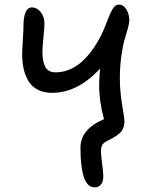

<svg xmlns="http://www.w3.org/2000/svg" viewBox="-20 -602 661 833"><path d="M390.1 210.9Q354.5 210.9 339.8 152.8Q329.1 108.9 329.1 39.1Q329.1 -42 431.2 -85Q410.2 -160.2 410.2 -234.9Q410.2 -258.3 414.1 -304.2Q316.9 -199.2 206.1 -199.2Q168.9 -199.2 142.6 -213.4Q116.2 -227.5 102.3 -252.2Q88.4 -276.9 82.3 -304.7Q76.2 -332.5 76.2 -365.2Q76.2 -384.8 79.1 -429.2Q82 -473.6 82 -495.1Q82 -526.9 90.8 -548.3Q99.6 -569.8 119.1 -569.8Q140.1 -569.8 156.5 -549.6Q172.9 -529.3 172.9 -499Q172.9 -483.9 168.5 -440.2Q164.1 -396.5 164.1 -376Q164.1 -335 176.8 -311.5Q189.5 -288.1 221.2 -288.1Q331.1 -288.1 412.1 -436Q425.8 -460.4 441.2 -501Q456.5 -541.5 468 -561.8Q479.5 -582 495.1 -582Q515.6 -582 528.3 -561.5Q541 -541 541 -513.2Q541 -502 534.7 -478.8Q528.3 -455.6 520.5 -429.7Q512.7 -403.8 506.3 -358.2Q500 -312.5 500 -262.2Q500 -207 510 -146.7Q520 -86.4 520 -77.1Q520 -59.6 514.6 -46.1Q509.3 -32.7 497.3 -22.7Q485.4 -12.7 475.6 -6.8Q465.8 -1 448.2 7.8Q429.7 16.6 423.8 26.4Q418 36.1 418 54.2Q418 68.8 423.1 107.9Q428.2 147 428.2 164.1Q428.2 186 418 198.5Q407.7 210.9 390.1 210.9Z"/></svg>

Font: Shantell Sans Irregular Bouncy
Style: Regular
Weight: 400
Designer: Stephen Nixon, Anya Danilova, Shantell Martin
Foundry: Arrow Type
Version: Version 1.006;[9816181b4]